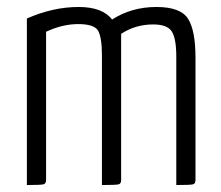

<svg xmlns="http://www.w3.org/2000/svg" viewBox="-20 -530 632 550"><path d="M428 -510Q497 -510 518.5 -476.5Q540 -443 540 -365V-14Q540 -4 533 -2Q526 0 485 0V-368Q485 -420 472 -440Q459 -460 419 -460Q368 -460 327 -433V-14Q327 -4 320 -2Q313 0 273 0H272V-370Q272 -423 261 -442Q250 -461 204 -461Q159 -461 112 -439V-14Q112 -4 104.5 -2Q97 0 57 0V-477Q132 -510 205 -510Q274 -510 301 -474Q357 -510 428 -510Z"/></svg>

Font: Yanone Kaffeesatz Light
Style: Regular
Weight: 300
Designer: Yanone (Cyrillic: Daniel Pouzeot)
Foundry: Yanone
Version: Version 1.003;PS 001.003;hotconv 1.0.88;makeotf.lib2.5.64775